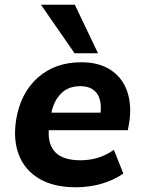

<svg xmlns="http://www.w3.org/2000/svg" viewBox="-20 -780 606 811"><path d="M35 0ZM35 0ZM300 11Q207 11 146 -25Q85 -61 60 -125Q35 -189 48 -273Q66 -386 139 -451.5Q212 -517 324 -517Q398 -517 447.5 -484.5Q497 -452 517 -394.5Q537 -337 526 -263L520 -230H186Q182 -169 214.5 -136Q247 -103 321 -103Q357 -103 391.5 -113Q426 -123 461 -147L501 -47Q459 -18 407.5 -3.5Q356 11 300 11ZM319 -416Q268 -416 237.5 -384.5Q207 -353 197 -304H405Q410 -360 387.5 -388Q365 -416 319 -416ZM295 -555 153 -760H296L394 -555Z"/></svg>

Font: Winston
Style: Bold Italic
Weight: 700
Italic angle: -9°
Designer: Original fonts by Vernon Adams / Changes by Cristiano Sobral
Foundry: Original fonts by Vernon Adams / Changes by Cristiano Sobral
Version: Version 2.503;July 17, 2020;FontCreator 13.0.0.2655 64-bit